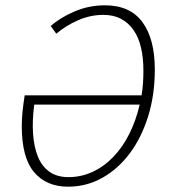

<svg xmlns="http://www.w3.org/2000/svg" viewBox="-20 -691 640 723"><path d="M236 12Q155 12 108.5 -42.5Q62 -97 62 -216Q62 -244 65 -272.5Q68 -301 73 -332H513Q517 -355 518.5 -378Q520 -401 520 -425Q520 -473 511 -511.5Q502 -550 483 -577.5Q464 -605 436 -620Q408 -635 369 -635Q320 -635 273.5 -614.5Q227 -594 192 -564L171 -593Q207 -625 261 -648Q315 -671 375 -671Q470 -671 516.5 -607.5Q563 -544 563 -429Q563 -334 538 -253.5Q513 -173 469 -114Q425 -55 365.5 -21.5Q306 12 236 12ZM238 -24Q286 -24 329 -44Q372 -64 407 -100.5Q442 -137 467 -187Q492 -237 506 -297H109Q101 -237 104.5 -187Q108 -137 123 -100.5Q138 -64 166.5 -44Q195 -24 238 -24Z"/></svg>

Font: Source Code Pro Light
Style: Italic
Weight: 300
Italic angle: -11°
Monospace: yes
Designer: Paul D. Hunt, Teo Tuominen
Foundry: Adobe Systems Incorporated
Version: Version 1.050;PS 1.000;hotconv 16.6.51;makeotf.lib2.5.65220